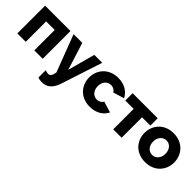

<svg xmlns="http://www.w3.org/2000/svg" viewBox="109 -1436 2568 2568"><g transform="rotate(45 1393.0 -152.0)"><path d="M537 -525H57V0H216V-386H378V0H537Z M674 216C697 227 723 231 750 231C841 231 908 178 945 66L1138 -525H988L883 -137L761 -525H596L796 0C784 70 764 92 733 92C718 92 696 89 674 79Z M1152 -263C1152 -118 1257 10 1434 10C1555 10 1642 -48 1681 -129L1525 -177C1509 -146 1473 -125 1433 -125C1368 -125 1316 -180 1316 -263C1316 -345 1367 -399 1433 -399C1472 -399 1504 -381 1524 -349L1680 -396C1639 -478 1554 -535 1434 -535C1256 -535 1152 -408 1152 -263Z M2030 -386H2187V-525H1713V-386H1871V0H2030Z M2481 10C2660 10 2762 -118 2762 -262C2762 -407 2659 -535 2481 -535C2302 -535 2200 -407 2200 -262C2200 -118 2302 10 2481 10ZM2364 -262C2364 -343 2415 -399 2481 -399C2547 -399 2597 -344 2597 -262C2597 -181 2547 -125 2481 -125C2414 -125 2364 -180 2364 -262Z"/></g></svg>

Font: Raleway
Style: ExtraBold
Weight: 800
Designer: Matt McInerney, Pablo Impallari, Rodrigo Fuenzalida
Foundry: Matt McInerney, Pablo Impallari, Rodrigo Fuenzalida
Version: Version 3.000